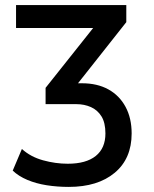

<svg xmlns="http://www.w3.org/2000/svg" viewBox="-20 -725 604 754"><path d="M250 9Q205 9 163.5 2.5Q122 -4 87.5 -18.5Q53 -33 30 -55L66 -140Q100 -109 149 -95.5Q198 -82 246 -82Q318 -82 356 -112.5Q394 -143 394 -201Q394 -243 378.5 -268Q363 -293 337 -304.5Q311 -316 280 -316H159V-380L376 -653L383 -615H43V-705H476V-638L261 -366L241 -398H302Q362 -398 405.5 -374Q449 -350 473 -305.5Q497 -261 497 -201Q497 -102 430.5 -46.5Q364 9 250 9Z"/></svg>

Font: Nunito Sans 7pt Condensed SemiBold
Style: Regular
Weight: 600
Width: 3
Designer: Vernon Adams
Foundry: Vernon Adams
Version: Version 3.101;gftools[0.9.27]